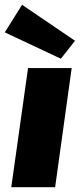

<svg xmlns="http://www.w3.org/2000/svg" viewBox="-33 -781 345 801"><path d="M266 -497 197 0H14L84 -497ZM59 -761 280 -611 221 -536 -13 -646Z"/></svg>

Font: Exo 2 ExtraBold
Style: Italic
Weight: 800
Italic angle: -8°
Designer: Natanael Gama
Foundry: Natanael Gama
Version: Version 2.010